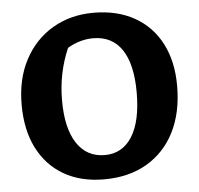

<svg xmlns="http://www.w3.org/2000/svg" viewBox="-50 -717 808 780"><g transform="rotate(-5 354.0 -327.0)"><path d="M344 12Q249 12 180 -28Q111 -68 73.5 -142Q36 -216 36 -319Q36 -424 77.5 -502Q119 -580 192 -623Q265 -666 359 -666Q455 -666 525.5 -626.5Q596 -587 634 -514Q672 -441 672 -341Q672 -232 632 -153Q592 -74 518.5 -31Q445 12 344 12ZM355 -86Q427 -86 466.5 -148.5Q506 -211 506 -329Q506 -443 466 -503Q426 -563 348 -563Q322 -563 295.5 -555.5Q269 -548 244 -533Q201 -434 201 -322Q201 -208 241.5 -147Q282 -86 355 -86Z"/></g></svg>

Font: Piazzolla SC
Style: Bold
Weight: 700
Designer: Juan Pablo del Peral
Foundry: Huerta Tipografica
Version: Version 1.330